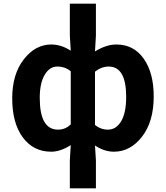

<svg xmlns="http://www.w3.org/2000/svg" viewBox="-20 -818 909 1053"><path d="M363 215V62L368 -22Q311 14 261 14Q163 14 105 -64.5Q47 -143 47 -279Q47 -411 110.5 -492.5Q174 -574 261 -574Q316 -574 368 -540L363 -622V-798H506V-622L501 -536Q563 -574 618 -574Q713 -574 768 -496.5Q823 -419 823 -289Q823 -151 759 -68.5Q695 14 605 14Q552 14 501 -20L506 62V215ZM298 -107Q339 -107 368 -136V-427Q337 -453 294 -453Q252 -453 225 -407.5Q198 -362 198 -281Q198 -107 298 -107ZM572 -107Q617 -107 644.5 -153Q672 -199 672 -287Q672 -453 576 -453Q537 -453 501 -425V-133Q532 -107 572 -107Z"/></svg>

Font: Noto Sans Korean Bold
Style: Bold
Weight: 700
Designer: Ryoko NISHIZUKA  (kana & ideographs); Paul D. Hunt (Latin, Greek & Cyrillic); Wenlong ZHANG  (bopomofo); Sandoll Communi
Foundry: Adobe Systems Incorporated
Version: Version 1.000;PS 1;hotconv 1.0.78;makeotf.lib2.5.61930